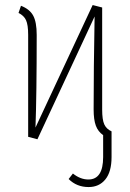

<svg xmlns="http://www.w3.org/2000/svg" viewBox="-20 -549 520 769"><path d="M389.2 -109.9Q389.2 -69.3 397.7 -50.8Q406.2 -32.2 426.8 -22.9V80.1Q426.8 139.2 401.9 169.7Q377 200.2 335 200.2Q287.1 200.2 254.9 168L272 146Q301.8 169.9 334 169.9Q393.1 169.9 393.1 80.1V-7.8Q372.6 -22 363.8 -45.9Q355 -69.8 355 -110.8Q355 -270 358.9 -482.9L129.9 8.8L92.8 -1V-409.2Q92.8 -449.7 84.2 -468.3Q75.7 -486.8 54.2 -497.1L64 -525.9Q99.1 -512.2 113 -486.3Q127 -460.4 127 -409.2Q127 -170.9 122.1 -38.1L351.1 -528.8L389.2 -519Z"/></svg>

Font: Fira Sans Compressed UltraLight
Style: Regular
Weight: 200
Width: 1
Designer: Carrois Corporate & Edenspiekermann AG
Foundry: Carrois Corporate GbR & Edenspiekermann AG
Version: Version 4.203;PS 004.203;hotconv 1.0.88;makeotf.lib2.5.64775